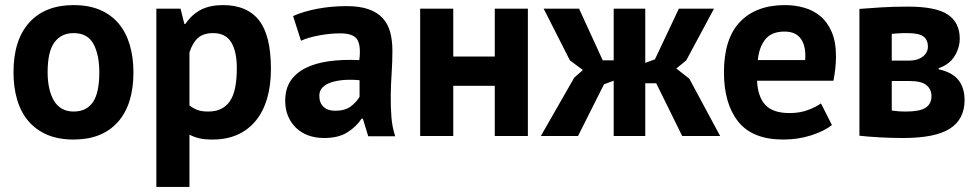

<svg xmlns="http://www.w3.org/2000/svg" viewBox="-20 -534 3843 754"><path d="M33 -250Q33 -377 95 -445.5Q157 -514 269 -514Q329 -514 373 -495Q417 -476 446 -441.5Q475 -407 489.5 -358Q504 -309 504 -250Q504 -123 442.5 -54.5Q381 14 269 14Q209 14 165 -5Q121 -24 91.5 -58.5Q62 -93 47.5 -142Q33 -191 33 -250ZM167 -250Q167 -217 173 -189Q179 -161 191 -140Q203 -119 222.5 -107.5Q242 -96 269 -96Q320 -96 345 -133Q370 -170 370 -250Q370 -319 347 -361.5Q324 -404 269 -404Q221 -404 194 -368Q167 -332 167 -250Z M594 -500H689L704 -440H708Q734 -478 769.5 -496Q805 -514 856 -514Q950 -514 997 -454.5Q1044 -395 1044 -263Q1044 -199 1029 -147.5Q1014 -96 984.5 -60Q955 -24 912.5 -5Q870 14 815 14Q784 14 764 9.5Q744 5 724 -5V200H594ZM817 -404Q779 -404 757.5 -385Q736 -366 724 -328V-120Q738 -109 754.5 -102.5Q771 -96 798 -96Q854 -96 882 -135.5Q910 -175 910 -266Q910 -332 888 -368Q866 -404 817 -404Z M1131 -471Q1171 -489 1226 -499.5Q1281 -510 1341 -510Q1393 -510 1428 -497.5Q1463 -485 1483.5 -462Q1504 -439 1512.5 -407Q1521 -375 1521 -335Q1521 -291 1518 -246.5Q1515 -202 1514.5 -159Q1514 -116 1517 -75.5Q1520 -35 1532 1H1426L1405 -68H1400Q1380 -37 1344.5 -14.5Q1309 8 1253 8Q1218 8 1190 -2.5Q1162 -13 1142 -32.5Q1122 -52 1111 -78.5Q1100 -105 1100 -138Q1100 -184 1120.5 -215.5Q1141 -247 1179.5 -266.5Q1218 -286 1271.5 -293.5Q1325 -301 1391 -298Q1398 -354 1383 -378.5Q1368 -403 1316 -403Q1277 -403 1233.5 -395Q1190 -387 1162 -374ZM1296 -99Q1335 -99 1358 -116.5Q1381 -134 1392 -154V-219Q1361 -222 1332.5 -220Q1304 -218 1282 -211Q1260 -204 1247 -191Q1234 -178 1234 -158Q1234 -130 1250.5 -114.5Q1267 -99 1296 -99Z M1923 -197H1760V0H1630V-500H1760V-312H1923V-500H2053V0H1923Z M2352 -203 2250 0H2104L2235 -229L2269 -259L2218 -297L2115 -500H2254L2347 -297H2390V-500H2514V-287L2552 -301L2646 -500H2784L2675 -297L2636 -265L2687 -225L2808 0H2659L2557 -207H2514V0H2390V-217Z M3247 -43Q3217 -19 3165.5 -2.5Q3114 14 3056 14Q2935 14 2879 -56.5Q2823 -127 2823 -250Q2823 -382 2886 -448Q2949 -514 3063 -514Q3101 -514 3137 -504Q3173 -494 3201 -471Q3229 -448 3246 -409Q3263 -370 3263 -312Q3263 -291 3260.5 -267Q3258 -243 3253 -217H2953Q2956 -154 2985.5 -122Q3015 -90 3081 -90Q3122 -90 3154.5 -102.5Q3187 -115 3204 -128ZM3061 -410Q3010 -410 2985.5 -379.5Q2961 -349 2956 -298H3142Q3146 -352 3125.5 -381Q3105 -410 3061 -410Z M3355 -499Q3390 -502 3439.5 -505Q3489 -508 3546 -508Q3656 -508 3702.5 -476.5Q3749 -445 3749 -382Q3749 -347 3729 -314Q3709 -281 3666 -266V-262Q3720 -250 3744 -219.5Q3768 -189 3768 -141Q3768 -66 3710.5 -29Q3653 8 3526 8Q3484 8 3437 5.5Q3390 3 3355 -1ZM3482 -100Q3496 -98 3508 -97Q3520 -96 3538 -96Q3592 -96 3615 -111Q3638 -126 3638 -157Q3638 -183 3618.5 -199.5Q3599 -216 3549 -216H3482ZM3551 -296Q3583 -296 3603.5 -311.5Q3624 -327 3624 -351Q3624 -377 3606.5 -390.5Q3589 -404 3543 -404Q3520 -404 3506.5 -403Q3493 -402 3482 -401V-296Z"/></svg>

Font: PTSans
Style: Bold
Weight: 700
Designer: A.Korolkova, O.Umpeleva, V.Yefimov
Foundry: ParaType Ltd
Version: Version 2.003W OFL